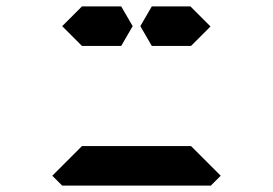

<svg xmlns="http://www.w3.org/2000/svg" viewBox="-20 -582 856 602"><path d="M577 -562 640 -499 579 -438H551H515H456L420 -500L456 -562H515H552ZM672 -31 641 0H470H346H175L144 -31L237 -124H262H346H470H554H579ZM360 -562 396 -500 360 -438H301H264H237L175 -500L237 -562H264H301Z"/></svg>

Font: DSEG14 Classic
Style: Bold
Weight: 700
Designer: Keshikan(Twitter:@keshinomi_88pro)
Version: Version 0.46